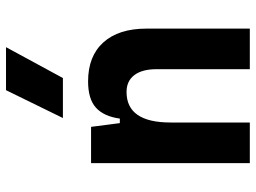

<svg xmlns="http://www.w3.org/2000/svg" viewBox="-124 -710 835 626"><g transform="rotate(-90 293.0 -397.5)"><path d="M379.9 0V-304.2Q379.9 -351.1 360.6 -376.5Q341.3 -401.9 305.7 -401.9Q206.1 -401.9 206.1 -258.3V0H73.7V-517.6H191.9L204.1 -423.8H218.8Q226.1 -476.1 254.4 -501.7Q282.7 -527.3 340.3 -527.3Q422.4 -527.3 467.3 -477.5Q512.2 -427.7 512.2 -336.9V0ZM220.7 -609.4 311.5 -794.9H451.7L351.1 -609.4Z"/></g></svg>

Font: Cascadia Code NF
Style: Bold
Weight: 700
Monospace: yes
Designer: Aaron Bell
Foundry: Saja Typeworks
Version: Version 2404.023; ttfautohint (v1.8.4)